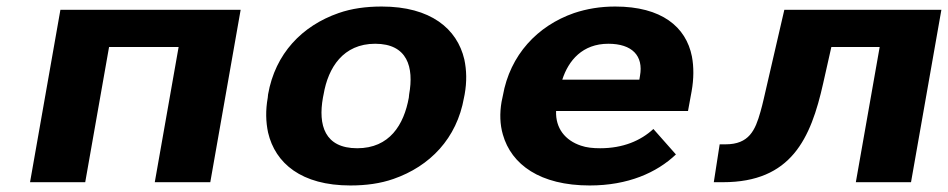

<svg xmlns="http://www.w3.org/2000/svg" viewBox="-20 -558 2903 588"><path d="M624 0 717 -528H165L72 0H241L314 -414H527L454 0Z M801 -269 800 -259C793 -220 794 -185 801 -152C823 -58 903 10 1053 10C1101 10 1145 4 1185 -10C1297 -49 1379 -134 1401 -259L1403 -269C1410 -308 1409 -343 1402 -376C1380 -470 1299 -538 1149 -538C1101 -538 1057 -532 1017 -518C905 -479 823 -394 801 -269ZM1233 -269 1232 -259C1217 -176 1173 -104 1074 -104C974 -104 954 -175 969 -259L971 -269C985 -351 1031 -424 1129 -424C1228 -424 1248 -352 1233 -269Z M2050 -85 1981 -163C1942 -127 1888 -104 1818 -104C1796 -104 1776 -106 1759 -112C1711 -128 1681 -165 1683 -218H2087L2098 -278C2105 -317 2105 -353 2099 -385C2081 -476 2006 -538 1864 -538C1818 -538 1777 -531 1738 -518C1626 -479 1542 -390 1520 -265L1516 -246C1510 -211 1511 -177 1520 -146C1546 -54 1634 10 1786 10C1903 10 1991 -29 2050 -85ZM1940 -326 1938 -314H1702C1721 -373 1764 -424 1843 -424C1916 -424 1951 -387 1940 -326Z M2863 -528H2382L2330 -303C2322 -269 2316 -240 2309 -216C2293 -159 2274 -116 2202 -116H2184L2166 0H2194C2403 0 2463 -133 2501 -303L2526 -414H2674L2601 0H2770Z"/></svg>

Font: Asimov
Style: XWidIt
Weight: 500
Designer: Google
Version: Version 2.000980; 2014